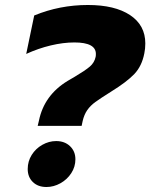

<svg xmlns="http://www.w3.org/2000/svg" viewBox="-20 -734 602 769"><path d="M136 -251Q157 -353 251 -410L280 -427Q322 -452 340 -467.5Q358 -483 363 -506Q364 -510 364 -518Q364 -564 278 -564Q233 -564 183 -552Q133 -540 85 -518L117 -672Q219 -714 332 -714Q440 -714 501 -673.5Q562 -633 562 -560Q562 -539 558 -520Q548 -469 518 -437.5Q488 -406 425 -367Q382 -340 362 -325.5Q342 -311 329.5 -293Q317 -275 311 -249L307 -230H131ZM91 -57Q91 -88 107 -113.5Q123 -139 149.5 -154Q176 -169 205 -169Q239 -169 260.5 -148.5Q282 -128 282 -96Q282 -66 265.5 -40.5Q249 -15 222 0Q195 15 166 15Q132 15 111.5 -5Q91 -25 91 -57Z"/></svg>

Font: Prompt Bold
Style: Bold Italic
Weight: 700
Italic angle: -12°
Designer: Katatrad Team
Foundry: CadsonDemak
Version: Version 1.000